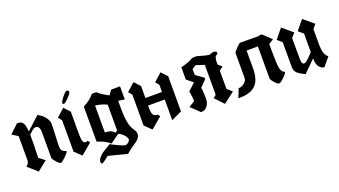

<svg xmlns="http://www.w3.org/2000/svg" viewBox="-72 -1437 4010 2268"><g transform="rotate(-20 1933.0 -303.0)"><path d="M509.3 -480Q509.3 -413.6 504.4 -323Q499.5 -232.4 499.5 -199.2Q499.5 -174.3 503.7 -158.4Q507.8 -142.6 518.3 -133.1Q528.8 -123.5 537.1 -119.6Q545.4 -115.7 563 -109.9Q564.9 -109.4 564.9 -106.9Q564.9 -92.8 518.6 -46.9Q472.2 -1 456.5 -1Q438 -1 408 -34.4Q377.9 -67.9 368.2 -89.8V-430.2Q368.2 -440.4 366 -450.7Q363.8 -460.9 358.6 -472.9Q353.5 -484.9 342 -492.2Q330.6 -499.5 314.5 -499.5Q290 -499.5 228 -436.5Q230.5 -344.7 223.1 -147.9L296.9 -91.8L174.8 6.8L55.2 -98.1L58.1 -99.6Q61 -101.6 62.7 -102.8Q64.5 -104 67.9 -106.9Q71.3 -109.9 74 -112.8Q76.7 -115.7 79.8 -119.9Q83 -124 85.4 -129.2Q87.9 -134.3 90.1 -140.1Q92.3 -146 93.3 -153.3Q94.2 -160.6 94.2 -168.9V-467.8L19 -515.1L127 -617.2Q151.9 -617.2 167 -612.8Q182.1 -608.4 195.3 -594.2Q208.5 -580.1 215.3 -552Q222.2 -523.9 225.6 -478L387.2 -627Q420.4 -610.4 445.8 -587.6Q471.2 -564.9 484.1 -543.7Q497.1 -522.5 503.2 -506.1Q509.3 -489.7 509.3 -480Z M727.1 -643.1Q719.7 -643.1 715.3 -648.4Q710.9 -653.8 710.9 -658.2Q710.9 -669.4 731 -699Q751 -728.5 774.9 -753.7Q798.8 -778.8 808.6 -778.8Q817.9 -778.8 826.4 -771.2Q835 -763.7 835 -755.4Q835 -738.8 789.3 -690.9Q743.7 -643.1 727.1 -643.1ZM814.5 -130.9Q798.3 -130.9 789.6 -140.6Q780.8 -150.4 776.1 -177.7Q771.5 -205.1 771.5 -256.8V-528.8L703.6 -603L603.5 -514.2L640.6 -469.2V-74.2L724.6 6.8L862.3 -109.9L842.3 -137.2Q831.1 -130.9 814.5 -130.9Z M1243.2 64Q1263.7 64 1283.9 44.9Q1304.2 25.9 1304.2 8.3Q1304.2 4.9 1302.2 0Q1294.4 -18.6 1282 -34.7Q1269.5 -50.8 1257.3 -60.8Q1245.1 -70.8 1234.1 -78.1Q1223.1 -85.4 1216.3 -88.9L1209.5 -91.8V-92.8L1095.2 -9.8Q1075.7 -26.9 1053 -41.3Q1030.3 -55.7 1011 -64.2Q991.7 -72.8 975.3 -78.6Q959 -84.5 948.2 -87.9Q937.5 -91.3 936.5 -91.8V-532.2Q964.4 -546.4 988.5 -562.3Q1012.7 -578.1 1028.1 -591.6Q1043.5 -605 1054.2 -616Q1064.9 -627 1071 -634.3Q1077.1 -641.6 1077.6 -642.1H1133.3Q1156.2 -613.8 1266.6 -552.7L1308.6 -610.8H1420.4V-446.8L1341.3 -457.5V-361.3Q1341.3 -276.4 1349.9 -217Q1358.4 -157.7 1370.4 -129.9Q1382.3 -102.1 1394.3 -84.2Q1406.2 -66.4 1414.8 -50.8Q1423.3 -35.2 1423.3 -14.6Q1423.3 13.7 1406.2 36.6Q1389.2 59.6 1366 74.7Q1342.8 89.8 1304.4 116.7Q1266.1 143.6 1238.3 170.9L1000.5 110.8Q992.7 117.7 980.7 127.9Q968.8 138.2 944.3 155.5Q919.9 172.9 911.1 172.9Q896.5 172.9 896.5 149.9Q896.5 121.6 923.1 91.8Q949.7 62 981.4 42.7Q1013.2 23.4 1040.8 7.3Q1068.4 -8.8 1069.3 -12.2Q1085 -3.9 1109.1 8.8Q1133.3 21.5 1180.7 42.7Q1228 64 1243.2 64ZM1209.5 -133.3V-457Q1196.8 -464.4 1180.4 -470.9Q1164.1 -477.5 1149.2 -481.7Q1134.3 -485.8 1118.9 -489.3Q1103.5 -492.7 1092.8 -494.6Q1082 -496.6 1073.7 -498L1065.4 -499V-160.2Q1151.4 -160.2 1183.6 -113.8Z M1654.3 -256.8Q1653.8 -195.3 1668.5 -169.7Q1683.1 -144 1725.6 -144L1745.6 -117.2L1607.4 0L1523.4 -81.1V-469.2L1486.3 -514.2L1586.4 -603L1655.3 -528.8L1654.8 -378.9H1863.3V-469.2L1826.2 -514.2L1926.3 -603L1995.6 -528.8V-86.9L1863.3 -23.9V-284.2H1654.3Z M2167.5 -272.9Q2169.4 -266.6 2172.1 -255.1Q2174.8 -243.7 2179 -210.9Q2183.1 -178.2 2182.6 -147.9Q2109.9 -102.5 2107.4 -101.1Q2123.5 -84 2161.4 -49.6Q2199.2 -15.1 2215.3 2Q2253.9 2 2276.4 -15.1Q2294.4 -28.8 2308.1 -54.9Q2321.8 -81.1 2323.2 -98.1Q2326.2 -128.4 2324.2 -179.7Q2322.3 -231 2316.4 -267.1L2394.5 -348.1V-365.2L2387.2 -369.6V-370.1L2296.4 -435.1L2294.4 -507.8L2343.3 -541L2448.2 -506.8V-130.9L2411.6 -101.1L2515.1 7.8L2652.3 -98.1L2591.3 -153.3V-380.9Q2599.6 -389.2 2607.4 -395Q2625.5 -409.2 2639.2 -416Q2631.3 -422.9 2615.5 -437.3Q2599.6 -451.7 2591.3 -458.5V-515.1Q2598.6 -547.4 2602.5 -556.2Q2604.5 -560.1 2612.3 -565.7Q2620.1 -571.3 2627.4 -575.2L2634.3 -579.1L2633.3 -604Q2632.3 -605 2630.6 -606Q2628.9 -606.9 2623 -609.6Q2617.2 -612.3 2611.1 -614Q2605 -615.7 2595.5 -615.7Q2585.9 -615.7 2576.2 -612.8Q2554.7 -606 2541.5 -599.6Q2500 -605.5 2473.1 -613.8Q2462.9 -616.7 2440.7 -622.8Q2418.5 -628.9 2403.6 -632.8Q2388.7 -636.7 2389.2 -637.2L2336.4 -634.8Q2298.3 -612.8 2263.2 -600.1Q2241.2 -592.3 2220 -586.2Q2198.7 -580.1 2188.5 -578.1L2178.2 -576.2L2177.2 -421.9Q2224.6 -382.3 2257.3 -356Q2242.2 -342.8 2219.7 -322Q2197.3 -301.3 2182.1 -287.1Z M2730 -111.8Q2764.6 -109.4 2800.8 -137.7Q2836.9 -166 2836.9 -202.1V-512.2Q2836.9 -525.9 2878.2 -567.9Q2919.4 -609.9 2929.7 -609.9L3158.7 -608.9Q3177.2 -616.2 3201.7 -616.2L3308.1 -516.1L3247.1 -477.1Q3247.1 -256.3 3256.3 -187.7Q3265.6 -119.1 3307.1 -107.9Q3315.9 -105.5 3295.2 -78.6Q3274.4 -51.8 3243.9 -25.9Q3213.4 0 3199.7 0Q3181.2 0 3151.9 -32.5Q3122.6 -64.9 3111.8 -87.9V-126V-497.1H2969.7V-255.9Q2968.3 -209 2959.2 -171.1Q2950.2 -133.3 2936 -106.9Q2921.9 -80.6 2900.1 -61Q2878.4 -41.5 2855.7 -30Q2833 -18.6 2803.2 -11.5Q2773.4 -4.4 2746.1 -2.2Q2718.8 0 2685.1 0Z M3798.3 -268.1Q3798.3 -207 3810.8 -167.5Q3823.2 -127.9 3854.5 -103L3765.6 3.9Q3721.2 -4.4 3698.7 -40.3Q3676.3 -76.2 3676.3 -133.8V-141.6L3529.3 3.9Q3522 0 3503.2 -10Q3484.4 -20 3474.1 -25.9Q3463.9 -31.7 3448.5 -43.2Q3433.1 -54.7 3425 -65.4Q3417 -76.2 3410.6 -92.3Q3404.3 -108.4 3404.3 -127V-443.4L3346.7 -493.7L3444.3 -613.3L3572.3 -505.9L3525.4 -451.2L3526.4 -208Q3526.4 -168.9 3530.5 -150.1Q3534.7 -131.3 3541 -126.7Q3547.4 -122.1 3561 -122.1Q3575.7 -122.1 3598.6 -142.6Q3621.6 -163.1 3676.3 -220.7L3675.8 -454.1L3615.2 -504.4L3712.9 -624L3841.3 -516.6L3798.3 -464.4Z"/></g></svg>

Font: KJV1611
Style: Regular
Weight: 400
Version: Version 3.6.1